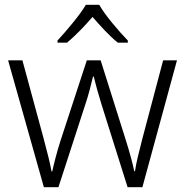

<svg xmlns="http://www.w3.org/2000/svg" viewBox="-20 -836 776 805"><path d="M396 -816H340C315 -773 258 -706 221 -666V-657H261C297 -687 336 -728 368 -765C400 -728 438 -686 474 -657H516V-666C478 -705 420 -773 396 -816ZM406 -397 515 -51H577L722 -583H664L577 -255C562 -196 550 -150 546 -118H543C536 -152 523 -199 508 -247L402 -583H344L234 -247C217 -194 206 -149 199 -117H196C190 -152 179 -195 163 -255L74 -583H14L164 -51H225L337 -396C352 -440 362 -482 370 -515H373C381 -482 392 -442 406 -397Z"/></svg>

Font: Noto Sans Tamil UI Light
Style: Regular
Weight: 300
Designer: Jelle Bosma - Monotype Design Team
Foundry: Monotype Imaging Inc.
Version: Version 2.004